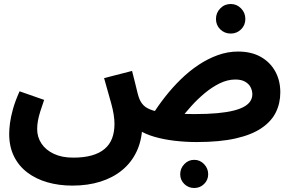

<svg xmlns="http://www.w3.org/2000/svg" viewBox="-20 -698 1462 961"><path d="M342 231Q275 231 217.5 214.5Q160 198 117 165.5Q74 133 50 84.5Q26 36 26 -28Q26 -51 30 -82Q34 -113 45 -152.5Q56 -192 78 -241L201 -198Q190 -167 182 -141.5Q174 -116 170 -94.5Q166 -73 166 -52Q166 -12 187.5 20.5Q209 53 249.5 72Q290 91 346 91Q400 91 439 80Q478 69 503.5 47.5Q529 26 541 -5.5Q553 -37 553 -78Q553 -121 537 -179Q521 -237 501 -307L641 -343Q651 -305 657.5 -277.5Q664 -250 668.5 -232.5Q673 -215 677 -205Q685 -184 700 -169.5Q715 -155 744.5 -145.5Q774 -136 824 -131.5Q874 -127 953 -127Q1019 -127 1067.5 -131.5Q1116 -136 1149.5 -144.5Q1183 -153 1203.5 -165Q1224 -177 1233.5 -192.5Q1243 -208 1243 -226Q1243 -244 1234.5 -261Q1226 -278 1207 -289Q1188 -300 1158 -300Q1119 -300 1080 -281Q1041 -262 1004.5 -231.5Q968 -201 937.5 -167Q907 -133 884 -103L741 -120Q770 -167 806.5 -213.5Q843 -260 885 -301Q927 -342 973.5 -373Q1020 -404 1070 -422Q1120 -440 1171 -440Q1238 -440 1285 -413.5Q1332 -387 1357.5 -341Q1383 -295 1383 -236Q1383 -181 1360.5 -135.5Q1338 -90 1288.5 -56.5Q1239 -23 1159 -5Q1079 13 965 13Q908 13 853.5 6.5Q799 0 754 -13Q709 -26 678 -45.5Q647 -65 636 -91L692 -60Q689 8 663 62Q637 116 591.5 153.5Q546 191 483 211Q420 231 342 231ZM1135 -530Q1104 -530 1082.5 -551Q1061 -572 1061 -603Q1061 -634 1082.5 -656Q1104 -678 1135 -678Q1165 -678 1186.5 -656Q1208 -634 1208 -603Q1208 -572 1186.5 -551Q1165 -530 1135 -530ZM952 243Q923 243 902.5 223Q882 203 882 174Q882 145 902.5 123.5Q923 102 952 102Q981 102 1001.5 123.5Q1022 145 1022 174Q1022 203 1001.5 223Q981 243 952 243Z"/></svg>

Font: Noto Sans
Style: Bold
Weight: 700
Designer: Monotype Design Team
Foundry: Monotype Imaging Inc.
Version: Version 2.000;GOOG;noto-source:20170915:90ef993387c0; ttfaut